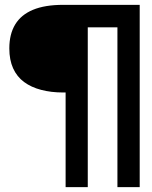

<svg xmlns="http://www.w3.org/2000/svg" viewBox="-20 -695 628 793"><path d="M251 78H342.5V-582H465V78H557V-675H241Q165.5 -675 116.2 -654.5Q67 -634 42.8 -594Q18.5 -554 18.5 -495Q18.5 -447.5 34.2 -412.8Q50 -378 79.5 -356.2Q109 -334.5 150 -323.8Q191 -313 241 -313H251Z"/></svg>

Font: Anybody UltraCondensed Thin SemiBold
Style: Regular
Weight: 600
Version: Version 1.111